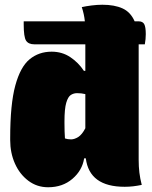

<svg xmlns="http://www.w3.org/2000/svg" viewBox="-20 -780 640 810"><path d="M198 -562Q242 -562 276.5 -539Q311 -516 334 -481H340V-593H125Q100 -593 90 -608.5Q80 -624 80 -677V-690H338Q335 -720 325 -750Q343 -754 366.5 -757Q390 -760 412 -760Q463 -760 497 -744.5Q531 -729 548 -690H565Q582 -690 588.5 -678Q595 -666 595 -636Q595 -626 594 -615Q593 -604 591 -593H565Q565 -589 565 -584V-106Q565 -77 568 -52Q571 -27 578 0Q559 4 541.5 6Q524 8 506 8Q357 8 342 -112H335Q327 -61 285.5 -25.5Q244 10 183 10Q136 10 99.5 -17.5Q63 -45 43 -90Q23 -135 23 -189V-197Q23 -340 44.5 -419Q66 -498 105 -530Q144 -562 198 -562ZM254 -196Q265 -192 280 -192Q294 -192 310 -202Q326 -212 340 -239V-383Q324 -387 305 -387Q291 -387 279 -379.5Q267 -372 259.5 -346.5Q252 -321 252 -268V-261Q252 -242 252.5 -226Q253 -210 254 -196Z"/></svg>

Font: Recursive Sn Csl St XBk
Style: Regular
Weight: 1000
Version: Version 1.079;hotconv 1.0.112;makeotfexe 2.5.65598; ttfautoh